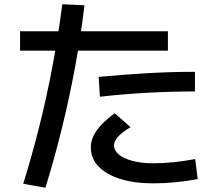

<svg xmlns="http://www.w3.org/2000/svg" viewBox="-20 -828 1040 909"><path d="M90 42Q132 -93 167 -233Q202 -373 229 -517.5Q256 -662 275 -808L380 -803Q363 -660 336 -513.5Q309 -367 273.5 -222.5Q238 -78 195 61ZM705 40Q615 40 549 19Q483 -2 446.5 -40Q410 -78 410 -130Q410 -171 437.5 -210Q465 -249 523 -292L598 -226Q558 -202 539 -181Q520 -160 520 -140Q520 -115 543 -96Q566 -77 608 -66Q650 -55 705 -55Q752 -55 801.5 -60Q851 -65 904 -75L916 20Q861 30 809.5 35Q758 40 705 40ZM75 -588V-680H775V-588ZM447 -464Q564 -475 677 -481.5Q790 -488 903 -488V-395Q792 -395 680 -389Q568 -383 453 -370Z"/></svg>

Font: M PLUS 1 Thin Medium
Style: Regular
Weight: 500
Version: Version 1.001